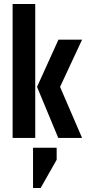

<svg xmlns="http://www.w3.org/2000/svg" viewBox="-20 -689 431 959"><path d="M390 -491 280 -255 390 0H271L165 -255L272 -491ZM145 250V49H263V109L183 250ZM156 -669V0H43V-669Z"/></svg>

Font: Teko Medium
Style: Regular
Weight: 500
Designer: Manushi Parikh, Jonny Pinhorn
Foundry: Indian Type Foundry
Version: Version 1.106;PS 1.0;hotconv 1.0.78;makeotf.lib2.5.61930; tt